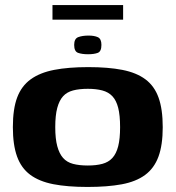

<svg xmlns="http://www.w3.org/2000/svg" viewBox="-20 -734 696 761"><path d="M327 7Q247 7 191 -4Q135 -15 99.5 -41.5Q64 -68 47.5 -114Q31 -160 31 -230Q31 -302 48 -347.5Q65 -393 101.5 -419.5Q138 -446 194.5 -457Q251 -468 330 -468Q409 -468 465 -457Q521 -446 556.5 -419.5Q592 -393 608.5 -347Q625 -301 625 -230Q625 -159 608 -113Q591 -67 555 -40.5Q519 -14 462.5 -3.5Q406 7 327 7ZM328 -78Q361 -78 385.5 -84.5Q410 -91 425.5 -108Q441 -125 448.5 -154.5Q456 -184 456 -230Q456 -277 448.5 -306.5Q441 -336 425.5 -352.5Q410 -369 385.5 -375.5Q361 -382 328 -382Q294 -382 269.5 -375.5Q245 -369 230 -352.5Q215 -336 207 -306.5Q199 -277 199 -230Q199 -184 207 -154.5Q215 -125 230 -108Q245 -91 269.5 -84.5Q294 -78 328 -78ZM329 -519Q305 -519 289.5 -524.5Q274 -530 274 -556Q274 -581 290.5 -587Q307 -593 331 -593Q354 -593 368 -586.5Q382 -580 382 -556Q382 -530 367.5 -524.5Q353 -519 329 -519ZM188 -656V-714H468V-656Z"/></svg>

Font: Genos Thin
Style: Bold
Weight: 700
Version: Version 1.010